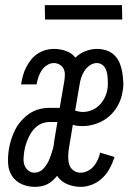

<svg xmlns="http://www.w3.org/2000/svg" viewBox="-20 -718 540 746"><path d="M115 8Q88 8 64.5 -2.5Q41 -13 27 -34Q13 -55 11.5 -81.5Q10 -108 14 -135Q17 -155 23 -174.5Q29 -194 38.5 -213Q48 -232 62.5 -248.5Q77 -265 95 -277Q113 -289 133 -294Q153 -299 172 -299H212L230 -404Q232 -416 232 -428.5Q232 -441 227 -451Q222 -461 211.5 -467Q201 -473 189 -473Q176 -473 163 -465Q150 -457 142.5 -445.5Q135 -434 130 -420.5Q125 -407 123 -394L122 -390H62L63 -397Q66 -413 70.5 -428.5Q75 -444 83 -459Q91 -474 101.5 -487Q112 -500 126.5 -509.5Q141 -519 157 -523.5Q173 -528 189 -528Q214 -528 236.5 -520Q259 -512 273 -494Q290 -511 312.5 -519.5Q335 -528 357 -528Q376 -528 394 -522Q412 -516 425 -503Q438 -490 445 -473Q452 -456 455 -437.5Q458 -419 459 -399.5Q460 -380 456 -361Q452 -334 438.5 -309Q425 -284 403.5 -265.5Q382 -247 354.5 -237.5Q327 -228 301 -228Q291 -228 281.5 -229Q272 -230 263 -233L247 -137Q245 -122 245 -106.5Q245 -91 249.5 -77.5Q254 -64 266 -55.5Q278 -47 293 -47Q307 -47 321 -54Q335 -61 344.5 -72.5Q354 -84 360 -97.5Q366 -111 369 -125L425 -108Q418 -86 407 -65Q396 -44 378.5 -27Q361 -10 338.5 -1Q316 8 294 8Q266 8 241 -2.5Q216 -13 202 -35Q194 -25 184 -16Q174 -7 162.5 -1.5Q151 4 139 6Q127 8 115 8ZM302 -283Q319 -283 335.5 -289.5Q352 -296 365 -308.5Q378 -321 386 -337Q394 -353 397 -369Q399 -380 399 -391Q399 -402 398.5 -412.5Q398 -423 396 -433.5Q394 -444 389 -453Q384 -462 375.5 -467.5Q367 -473 356 -473Q342 -473 329 -464Q316 -455 308 -442.5Q300 -430 295.5 -416Q291 -402 289 -388L272 -288Q279 -286 286.5 -284.5Q294 -283 302 -283ZM114 -47Q124 -47 133.5 -51.5Q143 -56 149.5 -63.5Q156 -71 161.5 -79.5Q167 -88 171 -97Q175 -106 178 -115.5Q181 -125 184 -134.5Q187 -144 188.5 -153Q190 -162 191 -172L203 -244H173Q159 -244 146 -239.5Q133 -235 122 -226Q111 -217 103 -205Q95 -193 89.5 -180.5Q84 -168 80 -155Q76 -142 74 -128Q72 -115 71.5 -101Q71 -87 75.5 -75Q80 -63 90.5 -55Q101 -47 114 -47ZM155 -642 154 -698H454L455 -642Z"/></svg>

Font: Iosevka SS18 Light
Style: Italic
Weight: 300
Italic angle: -9°
Monospace: yes
Designer: Belleve Invis
Foundry: Belleve Invis
Version: Version 25.1.1; ttfautohint (v1.8.4)